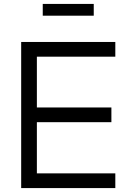

<svg xmlns="http://www.w3.org/2000/svg" viewBox="-20 -959 652 979"><path d="M88 -745H568V-670H168V-411H548V-336H168V-75H568V0H88ZM198 -939H458V-879H198Z"/></svg>

Font: Evergrow Sans 
Style: Regular
Weight: 400
Foundry: 10Web
Version: Version 1.000